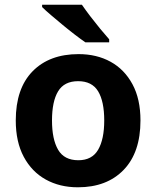

<svg xmlns="http://www.w3.org/2000/svg" viewBox="-20 -786 665 816"><path d="M577 -274Q577 -138 505.5 -64Q434 10 311 10Q234 10 174.5 -23Q115 -56 81 -119.5Q47 -183 47 -274Q47 -410 118.5 -483Q190 -556 314 -556Q391 -556 450 -523.5Q509 -491 543 -428Q577 -365 577 -274ZM201 -274Q201 -194 227 -149.5Q253 -105 313 -105Q371 -105 397 -149.5Q423 -194 423 -274Q423 -355 397 -398Q371 -441 312 -441Q253 -441 227 -398Q201 -355 201 -274ZM328 -766Q343 -744 364 -716.5Q385 -689 406 -663.5Q427 -638 444 -619V-606H343Q324 -619 298.5 -638.5Q273 -658 246.5 -680Q220 -702 196.5 -722Q173 -742 159 -756V-766Z"/></svg>

Font: Noto Sans Georgian Bold
Style: Regular
Weight: 700
Designer: Monotype Design Team, Akaki Razmadze
Foundry: Google LLC
Version: Version 2.005; ttfautohint (v1.8.4.7-5d5b)